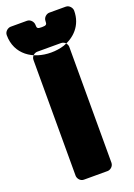

<svg xmlns="http://www.w3.org/2000/svg" viewBox="-240 -1003 773 1108"><g transform="rotate(-20 147.0 -449.0)"><path d="M219 38C235 38 256 23 256 0V-711C256 -727 242 -748 219 -748H73C57 -748 36 -734 36 -711V0C36 16 50 38 73 38ZM-60 -898C-60 -921 -38 -936 -22 -936H78C101 -936 116 -914 116 -898C116 -876 119 -872 147 -872C174 -872 178 -877 178 -898C178 -921 199 -936 215 -936H316C339 -936 354 -914 354 -898C354 -806 294 -751 228 -728C203 -720 176 -716 147 -716C37 -716 -60 -779 -60 -898Z"/></g></svg>

Font: Asimov Print
Style: E
Weight: 500
Designer: Google
Version: Version 2.000980; 2014